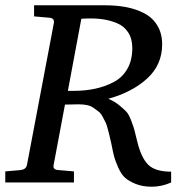

<svg xmlns="http://www.w3.org/2000/svg" viewBox="-33 -691 694 727"><path d="M615 0Q579 16 542 16Q507 16 481 5.5Q455 -5 440.5 -18Q426 -31 414.5 -57Q403 -83 399 -98.5Q395 -114 389 -145Q384 -167 382.5 -173.5Q381 -180 376 -199.5Q371 -219 367.5 -226Q364 -233 356.5 -247.5Q349 -262 341 -268Q333 -274 322 -282Q311 -290 296.5 -293Q282 -296 265 -296L213 -295L170 -66Q166 -48 189 -47L247 -42V0H-13V-42L44 -47Q65 -49 69 -66L171 -604Q174 -623 152 -624L96 -629V-671H364Q408 -671 445 -664Q482 -657 513.5 -640.5Q545 -624 563 -594Q581 -564 581 -523Q581 -446 524.5 -394Q468 -342 377 -317Q401 -307 418.5 -292.5Q436 -278 445.5 -268Q455 -258 464.5 -232.5Q474 -207 476 -198.5Q478 -190 487 -154Q502 -93 528.5 -67Q555 -41 615 -41ZM468 -509Q468 -544 452.5 -568Q437 -592 410.5 -603Q384 -614 356.5 -618Q329 -622 297 -621Q295 -621 286.5 -620.5Q278 -620 275 -620L224 -347H246Q290 -347 327 -355Q364 -363 397 -380Q430 -397 449 -430Q468 -463 468 -509Z"/></svg>

Font: Veleka
Style: Italic
Weight: 400
Italic angle: -12°
Designer: Stefan Peev, Context Ltd, 2016; SIL International, 1997-2014.
Foundry: Stefan Peev, Context Ltd, 2016
Version: Version 1.000